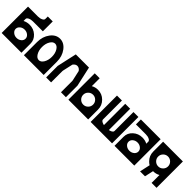

<svg xmlns="http://www.w3.org/2000/svg" viewBox="256 -1980 3219 3219"><g transform="rotate(45 1865.0 -371.0)"><path d="M0 -625H234.4Q282.7 -625 317.1 -642.1Q351.6 -659.2 351.6 -683.6V-742.2H468.8V-507.8H234.4Q186 -507.8 151.6 -490.7Q117.2 -473.6 117.2 -449.2V-401.4Q169.4 -429.7 234.4 -429.7Q331.5 -429.7 400.1 -366.7Q468.8 -303.7 468.8 -214.8V0H0ZM117.2 -215.3V-214.4Q117.2 -174.3 151.9 -146Q186 -117.2 234.4 -117.2Q282.7 -117.2 317.1 -145.8Q351.6 -174.3 351.6 -214.8Q351.6 -255.4 317.1 -283.9Q282.7 -312.5 234.4 -312.5Q186 -312.5 151.9 -284.2Q117.2 -255.4 117.2 -215.3Z M878.9 -312.5Q878.9 -393.6 844.5 -450.7Q810.1 -507.8 761.7 -507.8Q713.4 -507.8 679 -450.7Q644.5 -393.6 644.5 -312.5Q644.5 -231.4 679 -174.3Q713.4 -117.2 761.7 -117.2Q810.1 -117.2 844.5 -174.3Q878.9 -231.4 878.9 -312.5ZM996.1 0H527.3V-312.5Q527.3 -441.9 595.9 -533.4Q664.6 -625 761.7 -625Q858.9 -625 927.5 -533.4Q996.1 -441.9 996.1 -312.5Z M1171.9 -273.4V0H1054.7V-273.4L1132.8 -625H1445.3L1523.4 -273.4V0H1406.2V-273.4H1404.3Q1404.8 -276.4 1404.8 -279.8L1364.3 -462.4Q1332 -507.8 1289.1 -507.8Q1246.1 -507.8 1213.9 -462.4L1173.3 -279.8Q1173.3 -276.4 1173.8 -273.4Z M1582 0V-625H1699.2V-438Q1751.5 -468.8 1816.4 -468.8Q1913.6 -468.8 1982.2 -400.1Q2050.8 -331.5 2050.8 -234.4V0ZM1699.2 -234.4Q1699.2 -186 1733.6 -151.6Q1768.1 -117.2 1816.4 -117.2Q1864.7 -117.2 1899.2 -151.6Q1933.6 -186 1933.6 -234.4Q1933.6 -282.7 1899.2 -317.1Q1864.7 -351.6 1816.4 -351.6Q1768.1 -351.6 1733.6 -317.1Q1699.2 -282.7 1699.2 -234.4Z M2109.4 0V-625H2226.6V-175.8Q2226.6 -151.4 2261.2 -134.3Q2280.8 -124.5 2304.7 -120.1V-625H2421.9V-120.1Q2445.8 -124.5 2465.8 -134.3Q2500 -151.4 2500 -175.8V-625H2617.2V0Z M2910.2 -117.2Q2958.5 -117.2 2992.9 -145.8Q3027.3 -174.3 3027.3 -214.8Q3027.3 -255.4 2992.9 -283.9Q2958.5 -312.5 2910.2 -312.5Q2861.8 -312.5 2827.4 -283.9Q2793 -255.4 2793 -214.8Q2793 -174.3 2827.4 -145.8Q2861.8 -117.2 2910.2 -117.2ZM3144.5 0H2675.8V-214.8Q2675.8 -303.7 2744.4 -366.7Q2813 -429.7 2910.2 -429.7Q2975.1 -429.7 3027.3 -401.4V-449.2Q3027.3 -473.6 2992.9 -490.7Q2958.5 -507.8 2910.2 -507.8H2675.8V-625H3144.5Z M3671.9 -625V0H3554.7V-187Q3502.4 -156.2 3437.5 -156.2H3433.1L3398.4 0H3281.2L3322.3 -185.5Q3295.4 -201.2 3272 -225.1Q3203.1 -293.5 3203.1 -390.6V-625ZM3554.7 -390.6Q3554.7 -439 3520.3 -473.4Q3485.8 -507.8 3437.5 -507.8Q3389.2 -507.8 3354.7 -473.4Q3320.3 -439 3320.3 -390.6Q3320.3 -342.3 3354.7 -307.9Q3389.2 -273.4 3437.5 -273.4Q3485.8 -273.4 3520.3 -307.9Q3554.7 -342.3 3554.7 -390.6Z"/></g></svg>

Font: Leporid
Style: Regular
Weight: 400
Designer: GGBotNet
Foundry: GGBotNet
Version: 1.00